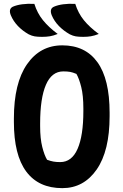

<svg xmlns="http://www.w3.org/2000/svg" viewBox="-20 -955 640 995"><path d="M370 -935Q385 -887 414.5 -850.5Q444 -814 492 -779Q469 -770 451 -767Q433 -764 411 -764Q388 -764 373 -766.5Q358 -769 342 -777Q310 -795 285.5 -820Q261 -845 248 -876Q235 -909 259 -920Q300 -938 370 -935ZM158 -935Q173 -887 202.5 -850.5Q232 -814 279 -779Q257 -770 238.5 -767Q220 -764 198 -764Q175 -764 160 -766.5Q145 -769 129 -777Q97 -795 73 -820Q49 -845 36 -876Q23 -908 46 -920Q87 -938 158 -935ZM303 -720Q422 -720 485 -632.5Q548 -545 548 -371V-353Q548 -173 481 -76.5Q414 20 303 20Q180 20 116 -66Q52 -152 52 -323V-341Q52 -524 120 -622Q188 -720 303 -720ZM188 -301Q188 -237 199 -193.5Q210 -150 224 -127Q243 -120 258 -117.5Q273 -115 292 -115Q352 -115 382 -183.5Q412 -252 412 -379V-393Q412 -460 401 -504Q390 -548 376 -572Q357 -580 343 -582.5Q329 -585 308 -585Q248 -585 218 -515.5Q188 -446 188 -315Z"/></svg>

Font: Recursive Mn Csl St
Style: Bold
Weight: 700
Monospace: yes
Version: Version 1.079;hotconv 1.0.112;makeotfexe 2.5.65598; ttfautoh